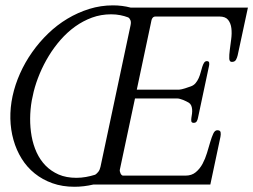

<svg xmlns="http://www.w3.org/2000/svg" viewBox="-20 -695 954 723"><path d="M772 0H331.1Q295.4 8.3 260.3 8.3Q214.8 8.3 177.2 -5.1Q139.6 -18.6 110.6 -42Q81.5 -65.4 61.5 -97.7Q41.5 -129.9 30.8 -168Q20 -206.1 19 -248Q18.1 -290 27.3 -333Q36.6 -376 55.4 -418.2Q74.2 -460.4 101.1 -498.5Q127.9 -536.6 161.4 -568.8Q194.8 -601.1 233.9 -624.5Q272.9 -647.9 316.2 -661.4Q359.4 -674.8 405.3 -674.8Q439.9 -674.8 471.7 -666.5H913.6L875 -486.8Q873 -478 868.7 -470Q864.3 -461.9 853 -461.9Q843.8 -461.9 843.3 -474.6Q842.8 -487.3 845.2 -506.3Q847.7 -525.4 850.6 -547.4Q853.5 -569.3 851.3 -588.4Q849.1 -607.4 839.1 -620.1Q829.1 -632.8 806.2 -632.8H565.9Q560.5 -632.8 557.6 -630.6Q554.7 -628.4 552.7 -624.8Q550.8 -621.1 550 -616.9Q549.3 -612.8 548.3 -608.4L495.1 -357.4H654.8Q658.2 -357.4 664.3 -358.9Q670.4 -360.4 676.8 -362.3Q683.1 -364.3 689 -366.5Q694.8 -368.7 698.2 -369.6Q709.5 -373.5 716.6 -382.1Q723.6 -390.6 728.3 -401.1Q732.9 -411.6 735.8 -422.9Q738.8 -434.1 741.7 -443.4Q744.6 -452.6 748.5 -458.7Q752.4 -464.8 758.8 -464.8Q766.6 -464.8 767.6 -459Q768.6 -453.1 767.1 -446.8L725.6 -251.5Q724.6 -245.1 721.2 -238.8Q717.8 -232.4 709.5 -232.4Q701.2 -232.4 700.4 -238.8Q699.7 -245.1 700.7 -251.5Q702.1 -258.8 703.1 -267.3Q704.1 -275.9 703.4 -283.9Q702.6 -292 699.7 -298.3Q696.8 -304.7 690.4 -308.6Q686.5 -310.5 681.2 -313.5Q675.8 -316.4 669.9 -318.6Q664.1 -320.8 658.2 -322.5Q652.3 -324.2 647.9 -324.2H488.3L431.2 -55.7Q430.7 -53.2 431.4 -49.6Q432.1 -45.9 433.8 -42.2Q435.5 -38.6 438 -36.1Q440.4 -33.7 443.4 -33.7H678.7Q701.7 -33.7 717 -46.4Q732.4 -59.1 742.7 -78.1Q752.9 -97.2 759.5 -119.1Q766.1 -141.1 771.7 -160.2Q777.3 -179.2 783.2 -191.9Q789.1 -204.6 798.3 -204.6Q809.6 -204.6 810.8 -196.5Q812 -188.5 810.1 -179.7ZM267.6 -25.4Q286.1 -25.4 303.7 -28.6Q321.3 -31.7 338.4 -37.1Q345.2 -41.5 350.6 -48.6Q356 -55.7 358.4 -66.9L471.7 -600.1Q474.1 -611.3 471.4 -618.4Q468.8 -625.5 462.9 -629.4Q448.7 -634.8 432.9 -637.9Q417 -641.1 398.4 -641.1Q360.4 -641.1 326.4 -628.7Q292.5 -616.2 262.9 -595Q233.4 -573.7 208.5 -545.4Q183.6 -517.1 163.8 -484.6Q144 -452.1 129.6 -417.7Q115.2 -383.3 106.9 -350.1L99.6 -316.4Q93.8 -283.2 93.5 -248.8Q93.3 -214.4 99.1 -181.9Q105 -149.4 117.9 -121.1Q130.9 -92.8 151.6 -71.5Q172.4 -50.3 200.9 -37.8Q229.5 -25.4 267.6 -25.4Z"/></svg>

Font: Atsinvsda
Style: Italic
Weight: 400
Italic angle: -12°
Designer: Al Webster
Foundry: Al Webster and Michael Everson
Version: Version 2.000